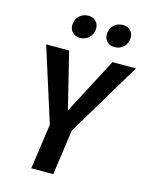

<svg xmlns="http://www.w3.org/2000/svg" viewBox="-132 -991 841 1074"><g transform="rotate(15 288.5 -453.5)"><path d="M320 -262 283 0H156L193 -262L57 -691H190L270 -365L441 -691H577ZM170 -833Q170 -865 191.5 -886Q213 -907 244 -907Q271 -907 287.5 -891Q304 -875 304 -849Q304 -817 282.5 -796Q261 -775 230 -775Q203 -775 186.5 -791Q170 -807 170 -833ZM370 -833Q370 -865 391.5 -886Q413 -907 444 -907Q471 -907 487.5 -891Q504 -875 504 -849Q504 -817 482.5 -796Q461 -775 430 -775Q403 -775 386.5 -791Q370 -807 370 -833Z"/></g></svg>

Font: Fira Sans Condensed Medium
Style: Italic
Weight: 500
Width: 3
Italic angle: -8°
Designer: bBox Type GmbH & Carrois Corporate GbR & Edenspiekermann AG
Foundry: bBox Type GmbH & Carrois Corporate GbR & Edenspiekermann AG
Version: Version 4.301